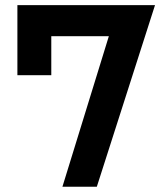

<svg xmlns="http://www.w3.org/2000/svg" viewBox="-20 -713 626 733"><path d="M218.3 0 432.1 -693.4H571.8L349.6 0ZM46.4 -425.8V-678.7H175.8V-425.8ZM46.4 -574.7V-693.4H571.8L494.1 -574.7Z"/></svg>

Font: Cascadia Mono
Style: Regular
Weight: 400
Monospace: yes
Designer: Aaron Bell
Foundry: Saja Typeworks
Version: Version 2102.003